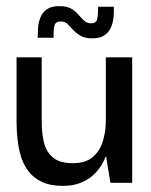

<svg xmlns="http://www.w3.org/2000/svg" viewBox="-20 -596 493 626"><path d="M185 10Q144 10 116.5 -3Q89 -16 72.5 -38Q56 -60 48 -87Q40 -114 37 -143Q34 -172 34 -199V-409H116V-199Q116 -163 123 -132.5Q130 -102 152 -83Q174 -64 217 -64Q259 -64 282 -83.5Q305 -103 314.5 -133Q324 -163 325 -195V-409H411V0H340L326 -85H324Q321 -75 312 -59.5Q303 -44 287 -28Q271 -12 245.5 -1Q220 10 185 10ZM103 -473Q103 -488 104 -505Q105 -522 111.5 -538.5Q118 -555 132.5 -565.5Q147 -576 173 -576Q198 -576 212.5 -567.5Q227 -559 236 -548Q245 -537 254.5 -528.5Q264 -520 277 -520Q294 -520 297 -534.5Q300 -549 300 -574H351Q352 -557 350 -538.5Q348 -520 341 -505Q334 -490 320 -480.5Q306 -471 281 -471Q257 -471 242.5 -479.5Q228 -488 218.5 -498.5Q209 -509 200.5 -517.5Q192 -526 178 -526Q161 -526 157.5 -512.5Q154 -499 155 -473Z"/></svg>

Font: Darker Grotesque Light SemiBold
Style: Regular
Weight: 600
Version: Version 1.000;gftools[0.9.28]